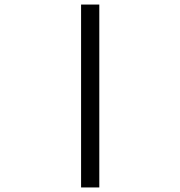

<svg xmlns="http://www.w3.org/2000/svg" viewBox="-20 -672 790 843"><path d="M336 151V-652H416V151Z"/></svg>

Font: Inconsolata ExtraExpanded
Style: Regular
Weight: 400
Width: 8
Monospace: yes
Designer: Raph Levien, Cyreal, Brenton Simpson
Foundry: Raph Levien, Cyreal, Google
Version: Version 3.000; ttfautohint (v1.8.2.53-6de2)